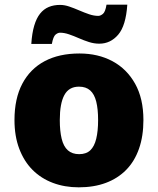

<svg xmlns="http://www.w3.org/2000/svg" viewBox="-20 -792 677 822"><path d="M594 -278Q594 -209 575 -155Q556 -101 520 -64.5Q484 -28 433 -9Q382 10 317 10Q257 10 206.5 -9Q156 -28 119.5 -64.5Q83 -101 62.5 -155Q42 -209 42 -278Q42 -370 75.5 -433.5Q109 -497 171 -530Q233 -563 320 -563Q400 -563 461.5 -530Q523 -497 558.5 -433.5Q594 -370 594 -278ZM236 -278Q236 -231 244 -198Q252 -165 270.5 -148.5Q289 -132 319 -132Q349 -132 366.5 -148.5Q384 -165 392 -198Q400 -231 400 -278Q400 -325 392 -357Q384 -389 366 -405Q348 -421 318 -421Q275 -421 255.5 -385Q236 -349 236 -278ZM114 -604Q117 -650 126.5 -682Q136 -714 151.5 -733.5Q167 -753 188.5 -762Q210 -771 237 -771Q256 -771 276.5 -764Q297 -757 319 -747.5Q341 -738 361.5 -731Q382 -724 401 -724Q410 -724 420.5 -732.5Q431 -741 436 -772H525Q519 -682 486 -643.5Q453 -605 405 -605Q383 -605 361 -612Q339 -619 317.5 -628.5Q296 -638 275.5 -645Q255 -652 237 -652Q228 -652 218 -644Q208 -636 202 -604Z"/></svg>

Font: Noto Sans Devanagari Black
Style: Regular
Weight: 900
Version: Version 2.003